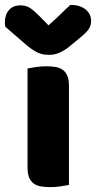

<svg xmlns="http://www.w3.org/2000/svg" viewBox="-57 -760 394 788"><path d="M226 -1Q215 1 193.5 4.5Q172 8 150 8Q128 8 110.5 5Q93 2 81 -7Q69 -16 62.5 -31.5Q56 -47 56 -72V-479Q67 -481 88.5 -484.5Q110 -488 132 -488Q154 -488 171.5 -485Q189 -482 201 -473Q213 -464 219.5 -448.5Q226 -433 226 -408ZM142 -656Q175 -685 194 -704Q213 -723 232 -740Q271 -740 294 -721.5Q317 -703 317 -674Q317 -654 306 -639Q295 -624 269 -603L224 -566Q206 -552 186.5 -543.5Q167 -535 145 -535Q131 -535 120 -537Q109 -539 97 -544.5Q85 -550 71 -560Q57 -570 39 -586L-35 -650Q-36 -655 -36.5 -659Q-37 -663 -37 -668Q-37 -699 -20.5 -718.5Q-4 -738 27 -738Q50 -738 66 -727.5Q82 -717 108 -691Z"/></svg>

Font: Baloo Tammudu
Style: Regular
Weight: 400
Designer: Omkar Shende and Ek Type
Foundry: Ek Type
Version: Version 1.443;PS 1.000;hotconv 16.6.51;makeotf.lib2.5.65220;